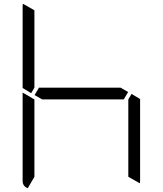

<svg xmlns="http://www.w3.org/2000/svg" viewBox="-20 -992 856 1010"><path d="M161 -735V-531L144 -502L99 -529V-959Q99 -968 101 -972L161 -938ZM672 -498 717 -471V-41Q717 -32 715 -28L655 -62V-265V-469ZM631 -469H408H202L162 -492L185 -531H408H614L654 -508ZM126 -2Q99 -12 99 -41V-500V-505L139 -482L152 -474L161 -469V-265V-62Z"/></svg>

Font: DSEG7 Modern
Style: Light
Weight: 300
Designer: Keshikan(Twitter:@keshinomi_88pro)
Version: Version 0.46